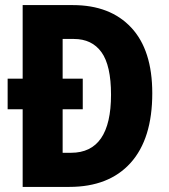

<svg xmlns="http://www.w3.org/2000/svg" viewBox="-20 -800 664 754"><path d="M266 -780Q413 -780 495.5 -691.5Q578 -603 578 -434Q578 -255 493 -160.5Q408 -66 252 -66H69V-371H10V-491H69V-780ZM270 -647H226V-491H305V-371H226V-200H259Q416 -200 416 -428Q416 -543 378.5 -595Q341 -647 270 -647Z"/></svg>

Font: Noto Sans Malayalam UI Condensed ExtraBold
Style: Regular
Weight: 800
Width: 3
Designer: Jelle Bosma - Monotype Design Team
Foundry: Monotype Imaging Inc.
Version: Version 2.104; ttfautohint (v1.8.4.7-5d5b)